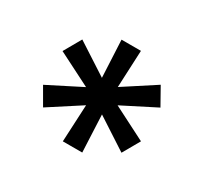

<svg xmlns="http://www.w3.org/2000/svg" viewBox="-95 -858 710 669"><g transform="rotate(30 260.5 -523.5)"><path d="M221.2 -318.4 228.5 -467.8 102.5 -386.2 63 -454.6 196.8 -522.5 63 -590.3 102.5 -659.7 228.5 -578.1 221.2 -727.5H299.3L292.5 -578.1L418 -659.7L457 -590.3L323.7 -522.5L457 -454.6L418 -386.2L292.5 -467.8L299.3 -318.4Z"/></g></svg>

Font: Inter Medium
Style: Regular
Weight: 500
Designer: Rasmus Andersson
Foundry: rsms
Version: Version 4.001;git-9221beed3